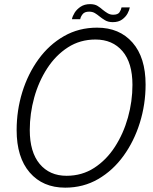

<svg xmlns="http://www.w3.org/2000/svg" viewBox="-20 -876 724 906"><path d="M287.5 9.5Q182 9.5 120.2 -62Q58.5 -133.5 58.5 -262Q58.5 -355 85.2 -441.5Q112 -528 162 -596.8Q212 -665.5 282 -705.5Q352 -745.5 438 -745.5Q543.5 -745.5 605.2 -675.2Q667 -605 667 -477Q667 -384 640 -297Q613 -210 563 -140.8Q513 -71.5 443.2 -31Q373.5 9.5 287.5 9.5ZM294 -46.5Q367 -46.5 424.5 -83.8Q482 -121 522.2 -183.2Q562.5 -245.5 583.8 -321.8Q605 -398 605 -475.5Q605 -579.5 558 -634.5Q511 -689.5 430.5 -689.5Q358 -689.5 300.5 -652.5Q243 -615.5 202.8 -553.5Q162.5 -491.5 141.5 -415.8Q120.5 -340 120.5 -262.5Q120.5 -158.5 167.2 -102.5Q214 -46.5 294 -46.5ZM592.5 -841Q590.5 -828.5 581.8 -812.2Q573 -796 556 -783.8Q539 -771.5 512 -771.5Q490.5 -771.5 475.5 -780.5Q460.5 -789.5 449 -799Q439.5 -807 428 -814Q416.5 -821 400.5 -821Q379 -821 369.8 -809Q360.5 -797 358.5 -785.5H319.5Q322 -799.5 332.2 -816Q342.5 -832.5 360.8 -844.5Q379 -856.5 405 -856.5Q427 -856.5 440.5 -848Q454 -839.5 464.5 -830Q475.5 -821 487.5 -813.8Q499.5 -806.5 514 -806.5Q536 -806.5 543.8 -818Q551.5 -829.5 553.5 -841Z"/></svg>

Font: Epilogue Light
Style: Italic
Weight: 300
Italic angle: -12°
Designer: Tyler Finck
Foundry: Etcetera Type Co
Version: Version 2.111; ttfautohint (v1.8.3)